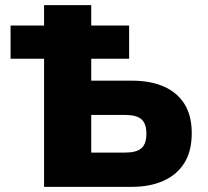

<svg xmlns="http://www.w3.org/2000/svg" viewBox="-20 -725 806 745"><path d="M151 0V-497H21V-626H151V-705H334V-626H481V-497H334V-412H492Q563 -412 615 -389.5Q667 -367 695.5 -322Q724 -277 724 -208Q724 -139 695.5 -93Q667 -47 614.5 -23.5Q562 0 492 0ZM334 -133H466Q510 -133 529 -150Q548 -167 548 -206Q548 -246 528.5 -262.5Q509 -279 466 -279H334Z"/></svg>

Font: Nunito Sans 7pt SemiCondensed Black
Style: Regular
Weight: 900
Width: 4
Designer: Vernon Adams
Foundry: Vernon Adams
Version: Version 3.101;gftools[0.9.27]